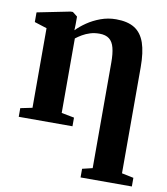

<svg xmlns="http://www.w3.org/2000/svg" viewBox="-86 -618 809 929"><g transform="rotate(10 318.0 -154.0)"><path d="M372.5 237V194.5L422.5 182.5V-336Q422.5 -380 415.2 -408.2Q408 -436.5 390.5 -450.2Q373 -464 342 -464Q317.5 -464 296.8 -457.5Q276 -451 259 -441Q242 -431 228.5 -420.5V-54.5L291 -42.5V0H27V-42.5L85 -54.5V-445.5L24 -465V-512.5L186 -545H197L220.5 -526.5V-488L219.5 -459Q239.5 -480 268.8 -500Q298 -520 334 -533.2Q370 -546.5 409.5 -546.5Q466.5 -546.5 500.8 -525Q535 -503.5 550.8 -457.8Q566.5 -412 566.5 -338.5V182.5L624.5 194.5V237Z"/></g></svg>

Font: Merriweather 72pt
Style: Bold
Weight: 700
Version: Version 2.100